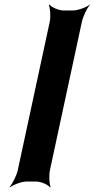

<svg xmlns="http://www.w3.org/2000/svg" viewBox="-20 -796 414 842"><path d="M199 -50 339 -700C344 -724 362 -761 374 -774V-776C359 -764 322 -750 299 -750H260C237 -750 206 -764 197 -776L194 -774C200 -761 203 -724 198 -700L58 -50C53 -26 34 11 22 24L23 26C38 14 75 0 98 0H137C160 0 191 14 200 26L202 24C196 11 194 -26 199 -50Z"/></svg>

Font: Asimov
Style: EdgeExtremeIt
Weight: 500
Designer: Google
Version: Version 2.000980: 2014